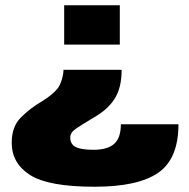

<svg xmlns="http://www.w3.org/2000/svg" viewBox="-20 -613 718 730"><path d="M442.5 -347.5H221.5Q220.5 -320.5 208.2 -292Q196 -263.5 141.5 -229Q95 -202 59.8 -166.8Q24.5 -131.5 24.5 -70.5Q24.5 8 94.5 52.5Q164.5 97 339.5 97Q505 97 581.8 43.8Q658.5 -9.5 658.5 -140.5H439.5Q439.5 -88.5 414 -66Q388.5 -43.5 335.5 -43.5Q288 -43.5 267.5 -54.2Q247 -65 247 -90.5Q247 -109.5 270.8 -125.2Q294.5 -141 334.5 -165Q388.5 -195 415.5 -237Q442.5 -279 442.5 -347.5ZM435.5 -443.5V-593H224V-443.5Z"/></svg>

Font: Anybody UltraCondensed Thin Black
Style: Regular
Weight: 900
Version: Version 1.111